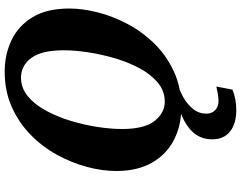

<svg xmlns="http://www.w3.org/2000/svg" viewBox="-122 -642 1005 800"><g transform="rotate(-90 380.0 -242.5)"><path d="M331 11Q256 11 196 -20Q136 -51 101.5 -111.5Q67 -172 67 -260Q67 -318 84 -382Q101 -446 134.5 -507Q168 -568 218 -617Q268 -666 334 -695.5Q400 -725 482 -725Q552 -725 612 -696.5Q672 -668 708 -608.5Q744 -549 744 -456Q744 -401 728 -337.5Q712 -274 679 -212Q646 -150 596.5 -100Q547 -50 480.5 -19.5Q414 11 331 11ZM356 -58Q400 -58 434.5 -86.5Q469 -115 494.5 -162Q520 -209 536.5 -265Q553 -321 561.5 -377Q570 -433 570 -479Q570 -571 538 -614Q506 -657 456 -657Q413 -657 378.5 -628.5Q344 -600 318.5 -553Q293 -506 276 -450Q259 -394 250.5 -338Q242 -282 242 -236Q242 -143 275.5 -100.5Q309 -58 356 -58ZM321 240Q264 240 231.5 214Q199 188 199 140Q199 85 238 50Q277 15 338 0H419Q397 6 370.5 21.5Q344 37 325 60.5Q306 84 306 116Q306 138 320.5 152Q335 166 358 166Q371 166 386.5 163.5Q402 161 419 157L406 224Q367 240 321 240Z"/></g></svg>

Font: Noto Serif SemiCondensed ExtraBold
Style: Italic
Weight: 800
Width: 4
Italic angle: -12°
Designer: Monotype Design Team
Foundry: Monotype Imaging Inc.
Version: Version 2.014; ttfautohint (v1.8.4.7-5d5b)